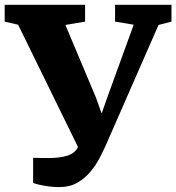

<svg xmlns="http://www.w3.org/2000/svg" viewBox="-42 -763 735 800"><path d="M206.5 16.5Q174.5 16.5 144.5 11.2Q114.5 6 96 -0.5V-105.5Q110 -105 127 -104.8Q144 -104.5 161.5 -104.5Q206 -104.5 238 -114.2Q270 -124 283 -150.5L33.5 -660L-22.5 -673V-743H312.5V-673L230.5 -659L358 -356L381.5 -290L405 -357L515 -660L437.5 -673V-743H672.5V-673L618.5 -659L399.5 -159Q389 -135.5 373.5 -105.5Q358 -75.5 335 -47.8Q312 -20 280.2 -1.8Q248.5 16.5 206.5 16.5ZM287 -222 289.5 -206Q289 -214 287 -222Z"/></svg>

Font: Merriweather Black
Style: Regular
Weight: 900
Designer: Eben Sorkin
Foundry: Eben Sorkin
Version: Version 2.200;gftools[0.9.31]